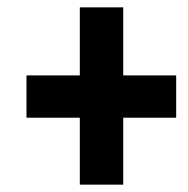

<svg xmlns="http://www.w3.org/2000/svg" viewBox="-20 -615 512 522"><path d="M459 -410V-295H315V-113H197V-295H52V-410H197V-595H315V-410Z"/></svg>

Font: Noto Sans Display Ex Bold Cond
Style: Italic
Weight: 800
Width: 3
Italic angle: -12°
Designer: Monotype Design team
Foundry: Monotype Imaging Inc.
Version: Version 1.000